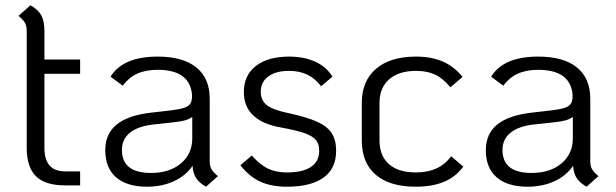

<svg xmlns="http://www.w3.org/2000/svg" viewBox="-20 -695 2330 726"><path d="M148 -416V-136Q148 -47 226 -47H283V6H226Q151 6 116 -28.5Q81 -63 81 -136V-579Q81 -597 74.5 -608.5Q68 -620 50 -635L95 -675Q125 -658 136.5 -636.5Q148 -615 148 -577V-470H283V-416Z M804 -29 759 11Q734 -3 722 -21Q710 -39 708 -68Q682 -30 637 -9.5Q592 11 536 11Q460 11 419 -24.5Q378 -60 378 -127Q378 -189 421 -224Q464 -259 551 -269L629 -278Q662 -282 678.5 -288Q695 -294 701 -305.5Q707 -317 706 -338Q697 -431 576 -431Q531 -431 499 -416.5Q467 -402 444 -371L398 -405Q445 -481 576 -481Q672 -481 722.5 -440Q773 -399 773 -322V-85Q773 -67 779.5 -55.5Q786 -44 804 -29ZM707 -172V-253Q695 -244 678 -239.5Q661 -235 631 -232L557 -224Q500 -217 470.5 -192.5Q441 -168 441 -128Q441 -41 551 -41Q621 -41 664 -77Q707 -113 707 -172Z M889 -70 932 -107Q963 -72 993 -57.5Q1023 -43 1065 -43Q1125 -43 1156 -64Q1187 -85 1187 -125Q1187 -150 1175 -165Q1163 -180 1133 -191Q1103 -202 1042 -213Q902 -238 902 -347Q902 -410 947.5 -445.5Q993 -481 1073 -481Q1130 -481 1172.5 -461.5Q1215 -442 1237 -405L1194 -369Q1171 -399 1141.5 -413Q1112 -427 1073 -427Q1023 -427 994.5 -406Q966 -385 966 -348Q966 -315 989.5 -297Q1013 -279 1072 -267Q1141 -252 1179.5 -234.5Q1218 -217 1234.5 -191Q1251 -165 1251 -125Q1251 -58 1203.5 -23.5Q1156 11 1065 11Q1006 11 964.5 -8Q923 -27 889 -70Z M1348 -164V-306Q1348 -389 1402 -435Q1456 -481 1553 -481Q1612 -481 1655 -462Q1698 -443 1729 -404L1683 -365Q1655 -399 1625 -413Q1595 -427 1553 -427Q1488 -427 1451.5 -395Q1415 -363 1415 -306V-164Q1415 -106 1450.5 -74.5Q1486 -43 1552 -43Q1597 -43 1630 -58Q1663 -73 1686 -104L1732 -65Q1703 -26 1659 -7.5Q1615 11 1552 11Q1454 11 1401 -34Q1348 -79 1348 -164Z M2243 -29 2198 11Q2173 -3 2161 -21Q2149 -39 2147 -68Q2121 -30 2076 -9.5Q2031 11 1975 11Q1899 11 1858 -24.5Q1817 -60 1817 -127Q1817 -189 1860 -224Q1903 -259 1990 -269L2068 -278Q2101 -282 2117.5 -288Q2134 -294 2140 -305.5Q2146 -317 2145 -338Q2136 -431 2015 -431Q1970 -431 1938 -416.5Q1906 -402 1883 -371L1837 -405Q1884 -481 2015 -481Q2111 -481 2161.5 -440Q2212 -399 2212 -322V-85Q2212 -67 2218.5 -55.5Q2225 -44 2243 -29ZM2146 -172V-253Q2134 -244 2117 -239.5Q2100 -235 2070 -232L1996 -224Q1939 -217 1909.5 -192.5Q1880 -168 1880 -128Q1880 -41 1990 -41Q2060 -41 2103 -77Q2146 -113 2146 -172Z"/></svg>

Font: KoHo
Style: Regular
Weight: 400
Version: Version 1.000; ttfautohint (v1.6)